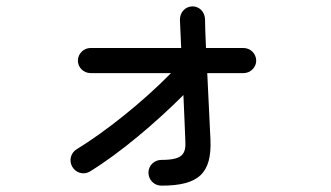

<svg xmlns="http://www.w3.org/2000/svg" viewBox="-20 -551 1040 604"><path d="M488 33C604 33 647 -5 642 -113L632 -321H746C768 -321 786 -339 786 -360C786 -382 768 -400 746 -400H628C626 -442 625 -476 625 -491C624 -514 607 -531 585 -531C562 -530 546 -512 546 -489L550 -400H265C243 -400 225 -382 225 -360C225 -339 243 -321 265 -321H518C428 -229 309 -135 222 -82C203 -71 196 -47 207 -27C218 -7 243 0 262 -11C357 -69 470 -165 557 -252C559 -197 562 -145 563 -110C566 -65 553 -48 488 -48C465 -48 447 -30 447 -8C447 15 465 33 488 33Z"/></svg>

Font: 寒蝉半圆体
Style: Regular
Weight: 400
Designer: Yoshimichi Ohira & Warren
Foundry: ChillType
Version: Version 1.800;Glyphs 3.1.1 (3135)